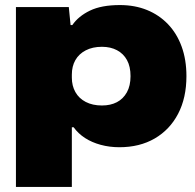

<svg xmlns="http://www.w3.org/2000/svg" viewBox="-20 -572 769 759"><path d="M43 167V-544H252L259 -473H266Q290 -508 335.5 -530Q381 -552 454 -552Q513 -552 561 -532.5Q609 -513 644 -476.5Q679 -440 698 -388Q717 -336 717 -271Q717 -185 684 -122Q651 -59 591.5 -24.5Q532 10 452 10Q413 10 378 0.5Q343 -9 316 -26.5Q289 -44 271 -69H264V167ZM383 -155Q417 -155 442 -168Q467 -181 481.5 -207Q496 -233 496 -271Q496 -309 482 -334.5Q468 -360 442.5 -373.5Q417 -387 383 -387Q346 -387 319 -373Q292 -359 278 -334.5Q264 -310 264 -277V-265Q264 -233 278 -208Q292 -183 319 -169Q346 -155 383 -155Z"/></svg>

Font: Mona Sans Expanded Black
Style: Regular
Weight: 900
Width: 7
Designer: Deni Anggara
Foundry: GitHub
Version: Version 2.000